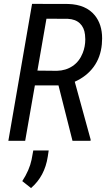

<svg xmlns="http://www.w3.org/2000/svg" viewBox="-20 -731 560 997"><path d="M174.3 -364.3 275.4 -363.3Q321.8 -364.3 357.2 -388.2Q392.6 -412.1 409.7 -456.1Q422.9 -489.3 422.9 -526.9Q422.9 -538.6 421.4 -550.8Q417.5 -587.9 394.8 -609.6Q372.1 -631.3 332 -633.3L221.2 -633.8ZM283.7 -287.6H161.1L110.8 0H23.4L146.5 -710.9L334.5 -710.4Q426.3 -707.5 472.2 -651.4Q510.3 -604.5 510.3 -531.7Q510.3 -517.1 508.8 -501Q502.4 -433.1 466.3 -383.8Q430.2 -334.5 368.2 -306.6L450.7 -6.3L450.2 0H356.4ZM141.1 245.6 95.7 209.5Q132.8 152.3 144 98.1L152.8 50.3H232.9L228 82.5Q212.4 184.1 141.1 245.6Z"/></svg>

Font: MAUL Condensed Italic
Style: Condenced Regular Italic
Weight: 400
Italic angle: -12°
Designer: MAUL
Version: Version 1.0; 2020; ttfautohint (v1.8.3)